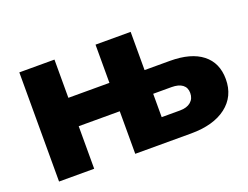

<svg xmlns="http://www.w3.org/2000/svg" viewBox="-88 -717 1155 893"><g transform="rotate(-20 489.0 -270.0)"><path d="M69 -540.3H242.9V-351.1H446.1V-540.3H620V-351.1H745.3Q849.1 -351.1 905 -307.3Q960.9 -263.5 960.9 -182.6Q960.9 -97.5 897.3 -48.7Q833.7 0 722.2 0H446.1V-210.6H242.9V0H69ZM783.3 -178.5Q783.3 -205.5 764.6 -219.6Q745.9 -233.8 710.7 -233.8H620V-118.2H710.7Q744.7 -118.2 764 -134.4Q783.3 -150.6 783.3 -178.5Z"/></g></svg>

Font: iiserrat Thin
Style: Regular
Weight: 100
Designer: Akira Ohta
Foundry: Akira Ohta
Version: Version 1.200;Glyphs 3.3.1 (3343)